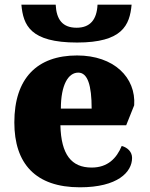

<svg xmlns="http://www.w3.org/2000/svg" viewBox="-20 -787 638 817"><path d="M308 -606C501 -606 532 -680 540 -767H395C392 -704 364 -669 306 -669C246 -669 220 -704 217 -767H71C79 -680 108 -606 308 -606ZM320 10C481 10 542 -55 542 -115C542 -141 523 -159 498 -166C476 -113 438 -74 370 -74C284 -74 240 -129 237 -254H517L551 -339C559 -457 465 -551 308 -551C138 -551 41 -454 41 -266C41 -91 131 10 320 10ZM239 -325C239 -425 270 -478 313 -478C353 -478 370 -424 370 -325Z"/></svg>

Font: UArctic Serif Black
Style: Regular
Weight: 900
Designer: Customization by Puisto advertising & original work Monotype Design Team
Foundry: Monotype Imaging Inc.
Version: Version 2.004